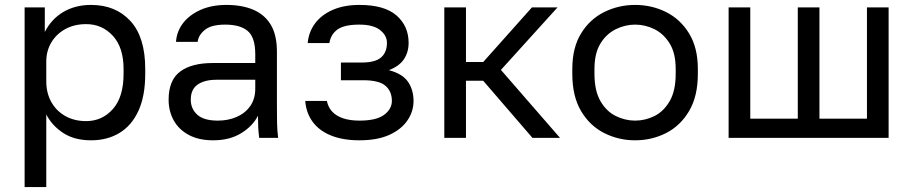

<svg xmlns="http://www.w3.org/2000/svg" viewBox="-20 -560 3710 780"><path d="M80 200V-530H162V-430Q189 -483 237.5 -511.5Q286 -540 350 -540Q450 -540 510 -474.5Q570 -409 570 -280V-260Q570 -170 542.5 -110Q515 -50 465.5 -20Q416 10 350 10Q282 10 236.5 -20Q191 -50 168 -95V200ZM330 -68Q395 -68 438.5 -117Q482 -166 482 -260V-280Q482 -367 438.5 -414.5Q395 -462 330 -462Q282 -462 245.5 -442Q209 -422 188.5 -387.5Q168 -353 168 -310V-230Q168 -182 188.5 -145.5Q209 -109 245.5 -88.5Q282 -68 330 -68Z M846 10Q788 10 747.5 -11.5Q707 -33 686 -70.5Q665 -108 665 -155Q665 -234 711.5 -269Q758 -304 845 -304H1017V-340Q1017 -408 986.5 -434Q956 -460 895 -460Q838 -460 812 -438.5Q786 -417 783 -390H695Q698 -433 724 -466.5Q750 -500 795 -520Q840 -540 900 -540Q963 -540 1009 -520.5Q1055 -501 1080 -459.5Q1105 -418 1105 -350V-135Q1105 -93 1105.5 -61.5Q1106 -30 1110 0H1033Q1030 -23 1029 -43.5Q1028 -64 1028 -90Q1007 -48 960 -19Q913 10 846 10ZM865 -70Q907 -70 941.5 -85Q976 -100 996.5 -129Q1017 -158 1017 -200V-236H860Q811 -236 783 -216.5Q755 -197 755 -155Q755 -118 781.5 -94Q808 -70 865 -70Z M1440 10Q1374 10 1326 -9Q1278 -28 1251 -64Q1224 -100 1220 -150H1308Q1313 -124 1330 -106Q1347 -88 1375 -79Q1403 -70 1440 -70Q1509 -70 1540.5 -93.5Q1572 -117 1572 -150Q1572 -189 1546 -211.5Q1520 -234 1456 -234H1365V-306H1450Q1505 -306 1528.5 -327Q1552 -348 1552 -386Q1552 -416 1524 -438Q1496 -460 1440 -460Q1379 -460 1351.5 -440.5Q1324 -421 1318 -385H1230Q1234 -430 1260 -465Q1286 -500 1332 -520Q1378 -540 1440 -540Q1542 -540 1591 -497Q1640 -454 1640 -386Q1640 -348 1621 -319.5Q1602 -291 1560 -275Q1616 -260 1638 -227Q1660 -194 1660 -150Q1660 -107 1635 -70.5Q1610 -34 1561.5 -12Q1513 10 1440 10Z M1785 0V-530H1873V-308H1943L2141 -530H2245L2015 -276L2255 0H2143L1943 -232H1873V0Z M2560 10Q2493 10 2434.5 -19.5Q2376 -49 2340.5 -109Q2305 -169 2305 -260V-280Q2305 -366 2340.5 -424Q2376 -482 2434.5 -511Q2493 -540 2560 -540Q2628 -540 2686 -511Q2744 -482 2779.5 -424Q2815 -366 2815 -280V-260Q2815 -169 2779.5 -109Q2744 -49 2686 -19.5Q2628 10 2560 10ZM2560 -70Q2601 -70 2638.5 -88.5Q2676 -107 2700.5 -149Q2725 -191 2725 -260V-280Q2725 -344 2700.5 -383.5Q2676 -423 2638.5 -441.5Q2601 -460 2560 -460Q2520 -460 2482 -441.5Q2444 -423 2419.5 -383.5Q2395 -344 2395 -280V-260Q2395 -191 2419.5 -149Q2444 -107 2482 -88.5Q2520 -70 2560 -70Z M2940 0V-530H3028V-78H3221V-530H3309V-78H3502V-530H3590V0Z"/></svg>

Font: Golos Text
Style: Regular
Weight: 400
Designer: A.Korolkova, Vitaly Kuzmin
Foundry: ParaType Ltd
Version: Version 2.004